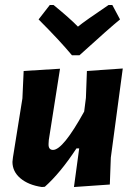

<svg xmlns="http://www.w3.org/2000/svg" viewBox="-20 -747 539 771"><path d="M431 -727 462 -669Q419 -634 299 -525H269Q220 -584 135 -669L180 -727H195Q261 -673 293 -640Q321 -663 416 -727ZM221 -471 176 -185 175 -169Q174 -145 193 -145Q233 -145 318 -299L325 -354L329 -462L473 -472L425 -114L421 -6L277 4L298 -151H287Q222 -52 160 3L148 4Q94 -4 62 -31Q30 -58 30 -97L32 -115L70 -352L75 -462Z"/></svg>

Font: Alegreya Sans ExtraBold
Style: Italic
Weight: 800
Italic angle: -7°
Designer: Juan Pablo del Peral
Foundry: Huerta Tipografica
Version: Version 2.007